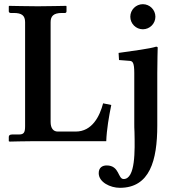

<svg xmlns="http://www.w3.org/2000/svg" viewBox="-20 -675 811 918"><path d="M100 -569V-72C100 -41 94 -32 70 -32H38C26 -32 22 -27 22 -20V0L26 2C26 2 105 0 145 0H488C490 -56 501 -119 512 -173L473 -181C457 -120 421 -46 342 -46H256C235 -46 222 -62 222 -92V-569C222 -597 235 -613 276 -613H291C295 -613 298 -616 298 -621V-645L296 -647C296 -647 196 -645 161 -645C122 -645 24 -647 24 -647L22 -645V-621C22 -616 26 -613 31 -613H45C84 -613 100 -601 100 -569ZM732 -326C732 -376 734 -448 734 -448C734 -450 729 -452 727 -452C696 -442 617 -432 547 -422L549 -388L600 -384C614 -383 622 -376 622 -326V-85C622 -73 622 -59 623 -44C625 45 628 181 571 181C543 181 552 116 490 116C471 116 452 125 452 153C452 196 507 223 553 223C696 223 732 93 732 -75ZM603 -595C603 -562 630 -535 663 -535C696 -535 723 -562 723 -595C723 -628 696 -655 663 -655C630 -655 603 -628 603 -595Z"/></svg>

Font: Libertinus Serif Semibold
Style: Regular
Weight: 600
Designer: Philipp H. Poll, Khaled Hosny
Foundry: Caleb Maclennan
Version: Version 7.050;RELEASE